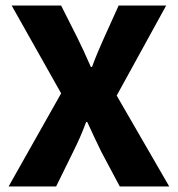

<svg xmlns="http://www.w3.org/2000/svg" viewBox="-20 -671 640 691"><path d="M11 0 200 -335 22 -651H200L258 -536Q269 -514 281 -488Q293 -462 307 -430H311Q323 -462 334 -488Q345 -514 355 -536L407 -651H578L400 -327L589 0H411L345 -124Q332 -150 320 -176Q308 -202 294 -232H290Q279 -202 267.5 -176Q256 -150 243 -124L182 0Z"/></svg>

Font: Source Code Pro ExtraBold
Style: Regular
Weight: 800
Monospace: yes
Designer: Paul D. Hunt, Teo Tuominen
Foundry: Adobe Systems Incorporated
Version: Version 1.018;hotconv 1.0.116;makeotfexe 2.5.65601